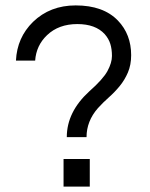

<svg xmlns="http://www.w3.org/2000/svg" viewBox="-20 -690 555 710"><path d="M465 -486Q465 -450 453 -422Q441 -394 422.5 -371.5Q404 -349 382.5 -330Q361 -311 342 -290Q300 -242 300 -183H227Q227 -276 310 -352Q361 -397 377.5 -427.5Q394 -458 394 -483Q394 -508 388 -527.5Q382 -547 367 -564Q333 -601 266 -601Q197 -601 154 -560Q114 -522 110 -466H39Q43 -551 102 -609Q165 -670 260 -670Q362 -670 416 -614Q465 -563 465 -486ZM312 -102V0H215V-102Z"/></svg>

Font: Questrial
Style: Regular
Weight: 400
Designer: Joe Prince
Foundry: Joe Prince
Version: Version 1.002